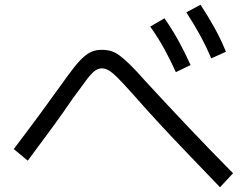

<svg xmlns="http://www.w3.org/2000/svg" viewBox="-20 -812 1040 809"><path d="M721 -508Q698 -559 672.5 -605.5Q647 -652 613 -700L673 -735Q707 -686 733 -638.5Q759 -591 783 -538ZM870 -566Q848 -618 822.5 -664.5Q797 -711 765 -760L825 -792Q857 -743 883.5 -695.5Q910 -648 932 -594ZM907 -23Q837 -96 775 -160.5Q713 -225 655.5 -287Q598 -349 541 -414Q500 -460 476.5 -483.5Q453 -507 438 -515.5Q423 -524 409 -524Q395 -524 381 -514.5Q367 -505 346 -477.5Q325 -450 286 -396Q250 -343 204.5 -280.5Q159 -218 97 -135L38 -184Q101 -267 148.5 -331.5Q196 -396 233 -448Q267 -496 290.5 -526Q314 -556 333 -572.5Q352 -589 369.5 -595.5Q387 -602 409 -602Q430 -602 447.5 -597Q465 -592 484 -578Q503 -564 529 -538.5Q555 -513 591 -472Q686 -369 775.5 -274.5Q865 -180 962 -82Z"/></svg>

Font: M PLUS 1
Style: Regular
Weight: 400
Designer: Coji Morishita
Foundry: UNDERFOREST DESIGN
Version: Version 1.001